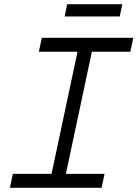

<svg xmlns="http://www.w3.org/2000/svg" viewBox="-20 -889 651 909"><path d="M27 0 41 -66H224L347 -644H164L178 -710H611L597 -644H415L292 -66H475L461 0ZM286 -811 298 -869H559L547 -811Z"/></svg>

Font: Geist Mono Light
Style: Italic
Weight: 300
Italic angle: -12°
Monospace: yes
Designer: Basement.studio, Andrés Briganti, Mateo Zaragoza
Foundry: Basement.studio, Vercel, Andrés Briganti, Guido Ferreyra, Mateo Zaragoza
Version: Version 1.500; ttfautohint (v1.8.4.7-5d5b)